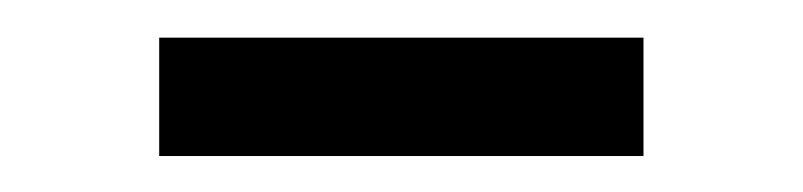

<svg xmlns="http://www.w3.org/2000/svg" viewBox="-20 -529 431 103"><path d="M65.4 -508.8H325.2V-445.3H65.4Z"/></svg>

Font: Markazi Text
Style: Bold
Weight: 700
Designer: Borna Izadpanah (Arabic designer), Fiona Ross (Arabic design director) and Florian Runge (Latin designer)
Foundry: Borna Izadpanah and Florian Runge
Version: Version 1.001; ttfautohint (v1.8.3)